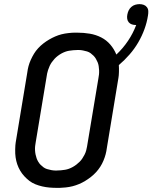

<svg xmlns="http://www.w3.org/2000/svg" viewBox="-20 -901 738 929"><path d="M255 8Q237 8 219.5 6.5Q202 5 184.5 1Q167 -3 151 -9.5Q135 -16 122 -26Q109 -36 97.5 -48.5Q86 -61 77.5 -75.5Q69 -90 63.5 -106Q58 -122 55.5 -139.5Q53 -157 53.5 -178.5Q54 -200 56 -212L112 -550Q114 -566 118 -581Q122 -596 129 -611.5Q136 -627 144.5 -641Q153 -655 164.5 -667.5Q176 -680 189.5 -690.5Q203 -701 217.5 -709.5Q232 -718 247 -724.5Q262 -731 277.5 -735Q293 -739 311.5 -741Q330 -743 341 -743H354Q385 -743 414.5 -738Q444 -733 469.5 -720Q495 -707 513.5 -685.5Q532 -664 543 -637Q575 -667 599.5 -703.5Q624 -740 639 -780H637Q627 -780 618 -783Q609 -786 603 -793Q597 -800 595.5 -810Q594 -820 596 -830Q598 -841 602.5 -850.5Q607 -860 615.5 -867.5Q624 -875 634.5 -878Q645 -881 655 -881Q666 -881 675.5 -877.5Q685 -874 691 -866Q697 -858 697.5 -847.5Q698 -837 696 -826Q691 -793 679 -760Q667 -727 649 -696Q631 -665 607 -637.5Q583 -610 555 -586Q556 -571 555.5 -552.5Q555 -534 553 -524L497 -185Q495 -169 491 -154Q487 -139 480.5 -123.5Q474 -108 465 -94Q456 -80 444.5 -67.5Q433 -55 419.5 -44.5Q406 -34 392 -25.5Q378 -17 362.5 -10.5Q347 -4 331.5 0Q316 4 297.5 6Q279 8 269 8ZM246 -76H255Q264 -76 274.5 -77Q285 -78 294.5 -79.5Q304 -81 313.5 -84.5Q323 -88 332 -93Q341 -98 349.5 -104.5Q358 -111 365.5 -118.5Q373 -126 378.5 -134.5Q384 -143 389 -152.5Q394 -162 397 -173Q400 -184 401 -191L456 -521Q458 -531 459 -541Q460 -551 459.5 -561Q459 -571 457.5 -581Q456 -591 452.5 -599.5Q449 -608 444 -616.5Q439 -625 432.5 -631.5Q426 -638 418.5 -643.5Q411 -649 401.5 -652Q392 -655 381 -657Q370 -659 363 -659H354Q345 -659 334.5 -658Q324 -657 314.5 -655.5Q305 -654 295.5 -650.5Q286 -647 277 -642Q268 -637 259.5 -630.5Q251 -624 244 -616.5Q237 -609 231 -600.5Q225 -592 220.5 -582.5Q216 -573 212.5 -562Q209 -551 208 -545L153 -214Q151 -204 150 -194Q149 -184 149.5 -174Q150 -164 152 -154Q154 -144 157 -135.5Q160 -127 165 -118.5Q170 -110 176.5 -103.5Q183 -97 190.5 -91.5Q198 -86 207.5 -83Q217 -80 228 -78Q239 -76 246 -76Z"/></svg>

Font: Iosevka Aile Medium Oblique
Style: Regular
Weight: 500
Italic angle: -9°
Designer: Belleve Invis
Foundry: Belleve Invis
Version: Version 31.1.0; ttfautohint (v1.8.4)